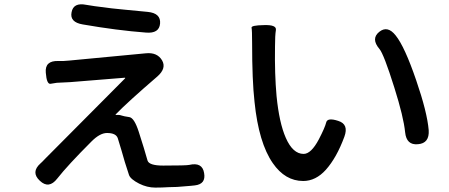

<svg xmlns="http://www.w3.org/2000/svg" viewBox="-20 -808 2040 872"><path d="M240 3Q202 52 161 13Q119 -26 164 -66Q168 -69 188 -90L547 -451Q551 -455 546 -455L299 -435Q269 -433 238 -432Q228 -431 210 -427.5Q192 -424 188 -478Q183 -533 245 -531Q267 -530 295 -533L643 -566Q694 -571 716 -534Q737 -498 695 -461Q558 -343 506 -289Q503 -285 508 -286Q522 -287 531.5 -283.5Q541 -280 568 -276Q590 -272 610 -210L633 -137Q642 -108 650 -79Q657 -56 721 -56Q826 -56 839 -59Q899 -73 907 -22Q916 28 865 34L846 36Q815 39 784 41L747 42Q716 44 685 44Q648 44 612 26Q573 6 566 -13Q556 -42 547 -72L532 -124Q524 -152 515 -180Q507 -204 466 -204Q434 -204 396 -166Q288 -58 240 3ZM707 -701Q703 -655 643 -660Q511 -670 356 -697Q296 -707 305 -752Q313 -798 372 -786Q390 -782 488 -770Q517 -767 547 -764L651 -754Q711 -748 707 -701Z M1357 14Q1275 14 1219 -67Q1155 -159 1136 -345Q1125 -442 1125 -613Q1125 -671 1122.5 -682Q1120 -693 1179 -694Q1237 -696 1233 -671.5Q1229 -647 1229 -597Q1227 -472 1236 -372Q1248 -250 1278 -182Q1310 -109 1359 -109Q1393 -109 1428 -175Q1456 -229 1461.5 -252Q1467 -275 1516 -259Q1565 -244 1544 -187Q1509 -92 1460 -37Q1414 14 1357 14ZM1878 -153Q1826 -148 1820 -207Q1813 -277 1771 -410Q1723 -563 1703 -586Q1664 -632 1702 -663Q1740 -694 1777 -647Q1818 -596 1870 -444Q1920 -299 1927 -217Q1931 -157 1878 -153Z"/></svg>

Font: Resource Han Rounded CN Medium
Style: Regular
Weight: 500
Designer: Cyano Hao (round all glyphs); Ryoko NISHIZUKA 西塚涼子 (kana, bopomofo & ideographs); Paul D. Hunt (Latin, Greek & Cyrillic)
Foundry: Cyano Hao
Version: 0.990